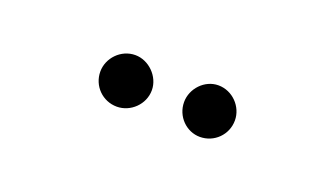

<svg xmlns="http://www.w3.org/2000/svg" viewBox="-26 -937 440 252"><g transform="rotate(20 194.0 -811.0)"><path d="M136 -775C155 -775 172 -791 172 -811C172 -830 155 -847 136 -847C116 -847 100 -830 100 -811C100 -791 116 -775 136 -775ZM217 -811C217 -791 233 -775 252 -775C272 -775 288 -791 288 -811C288 -830 272 -847 252 -847C233 -847 217 -830 217 -811Z"/></g></svg>

Font: All Genders v4 Light
Style: Regular
Weight: 300
Designer: Rassam Alawdi
Foundry: Rassam Art
Version: Version 3.100;FEAKit 1.0